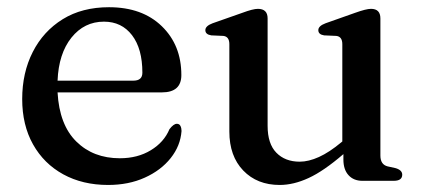

<svg xmlns="http://www.w3.org/2000/svg" viewBox="-20 -501 1173 532"><path d="M482.5 -293Q482.5 -245 428.5 -245H139.5Q144.5 -155 191.5 -108.8Q238.5 -62.5 312 -62.5Q361.5 -62.5 398 -84.8Q434.5 -107 449.5 -143Q461 -158 470 -158Q477 -158 480 -152Q483 -146 483 -138Q480 -97 453 -63Q426 -29 381.2 -8.8Q336.5 11.5 279.5 11.5Q209 11.5 155.2 -18Q101.5 -47.5 71.5 -101Q41.5 -154.5 41.5 -226.5Q41.5 -299.5 70.8 -357Q100 -414.5 153.8 -447.8Q207.5 -481 282 -481Q374 -481 428.2 -428.5Q482.5 -376 482.5 -293ZM268 -441Q213.5 -441 178 -396.8Q142.5 -352.5 139.5 -277.5H349.5Q374.5 -277.5 374.5 -299.5Q374.5 -366 345.8 -403.5Q317 -441 268 -441Z M615.5 -136.5V-378.5Q615.5 -399.5 599 -401.5L565.5 -403Q549 -405.5 549 -417.5Q549 -429 569 -436.5L651.5 -465.5Q681 -476.5 694.5 -476.5Q721.5 -476.5 721.5 -450V-152.5Q721.5 -102.5 745.8 -77.8Q770 -53 810.5 -53Q835 -53 863.8 -66Q892.5 -79 925.5 -106.5L928.5 -109V-378.5Q928.5 -399.5 912 -401.5L878 -403Q862 -405.5 862 -417.5Q862 -429 882 -436.5L964 -465.5Q994.5 -476.5 1008 -476.5Q1034 -476.5 1034 -450V-70Q1034 -45 1054 -40L1076.5 -35Q1094.5 -29.5 1094.5 -17Q1094.5 0 1071 0H984Q960 0 945.8 -15.5Q931.5 -31 931.5 -59V-74Q877 -27 835.2 -7.8Q793.5 11.5 755 11.5Q692.5 11.5 654 -28.5Q615.5 -68.5 615.5 -136.5Z"/></svg>

Font: Fraunces 9pt S000
Style: Regular
Weight: 400
Version: Version 1.000; ttfautohint (v1.8.3)